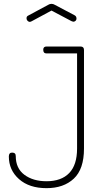

<svg xmlns="http://www.w3.org/2000/svg" viewBox="-20 -973 536 999"><path d="M222 -731H399Q417 -731 417 -713V-200Q417 -93 364 -43.5Q311 6 222 6Q132 6 79 -41Q26 -88 26 -159Q26 -179 43 -179Q62 -179 62 -161Q62 -97 107 -63.5Q152 -30 222 -30Q299 -30 340 -72.5Q381 -115 381 -200V-695H222Q205 -695 205 -714Q205 -731 222 -731ZM248 -918 144 -862Q143 -862 140 -860.5Q137 -859 136 -859Q129 -859 123.5 -864.5Q118 -870 118 -878Q118 -888 127 -892L231 -948Q239 -953 248 -953Q257 -953 265 -948L369 -893Q378 -888 378 -876Q378 -869 373 -864.5Q368 -860 361 -860Q359 -860 355 -862Q353 -863 352 -863Z"/></svg>

Font: Dosis
Style: ExtraLight
Weight: 250
Designer: Edgar Tolentino, Pablo Impallari, Igino Marini
Foundry: Edgar Tolentino, Pablo Impallari, Igino Marini
Version: Version 1.007